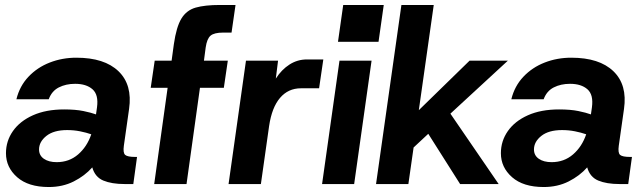

<svg xmlns="http://www.w3.org/2000/svg" viewBox="-20 -740 2585 772"><path d="M176 12Q94 12 49 -27.5Q4 -67 4 -124Q4 -173 32 -213Q60 -253 112.5 -276.5Q165 -300 238 -300Q284 -300 315.5 -293.5Q347 -287 366 -280L370 -308Q377 -359 352 -381Q327 -403 282 -403Q245 -403 216.5 -388.5Q188 -374 176 -341H46Q59 -394 94.5 -431.5Q130 -469 180 -488.5Q230 -508 287 -508Q400 -508 456.5 -453.5Q513 -399 499 -302L478 -154Q474 -125 483.5 -117Q493 -109 524 -109H531L516 0H481Q429 0 395.5 -14Q362 -28 351 -67Q321 -33 276.5 -10.5Q232 12 176 12ZM137 -139Q137 -115 156.5 -101.5Q176 -88 208 -88Q258 -88 294 -119Q330 -150 347 -200Q327 -207 302 -212Q277 -217 250 -217Q196 -217 166.5 -193.5Q137 -170 137 -139Z M600 0 654 -387H586L602 -496H670L679 -562Q689 -632 709.5 -665.5Q730 -699 767 -709.5Q804 -720 864 -720H927L911 -609H878Q841 -609 826.5 -596.5Q812 -584 807 -549L800 -496H896L880 -387H784L730 0Z M899 0 969 -496H1098L1089 -424Q1112 -460 1144 -480.5Q1176 -501 1214 -501H1280L1263 -385H1190Q1139 -385 1106 -346.5Q1073 -308 1062 -233L1029 0Z M1339 -572 1360 -720H1523L1502 -572ZM1275 0 1345 -496H1474L1404 0Z M1492 0 1594 -720H1724L1664 -297L1868 -496H2022L1791 -283L1985 0H1830L1702 -202L1643 -147L1622 0Z M2166 12Q2084 12 2039 -27.5Q1994 -67 1994 -124Q1994 -173 2022 -213Q2050 -253 2102.5 -276.5Q2155 -300 2228 -300Q2274 -300 2305.5 -293.5Q2337 -287 2356 -280L2360 -308Q2367 -359 2342 -381Q2317 -403 2272 -403Q2235 -403 2206.5 -388.5Q2178 -374 2166 -341H2036Q2049 -394 2084.5 -431.5Q2120 -469 2170 -488.5Q2220 -508 2277 -508Q2390 -508 2446.5 -453.5Q2503 -399 2489 -302L2468 -154Q2464 -125 2473.5 -117Q2483 -109 2514 -109H2521L2506 0H2471Q2419 0 2385.5 -14Q2352 -28 2341 -67Q2311 -33 2266.5 -10.5Q2222 12 2166 12ZM2127 -139Q2127 -115 2146.5 -101.5Q2166 -88 2198 -88Q2248 -88 2284 -119Q2320 -150 2337 -200Q2317 -207 2292 -212Q2267 -217 2240 -217Q2186 -217 2156.5 -193.5Q2127 -170 2127 -139Z"/></svg>

Font: Host Grotesk
Style: Bold Italic
Weight: 700
Italic angle: -8°
Designer: Doğukan Karapınar
Foundry: Element Type
Version: Version 1.003; ttfautohint (v1.8.4.7-5d5b)